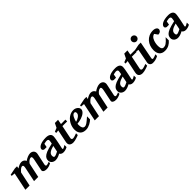

<svg xmlns="http://www.w3.org/2000/svg" viewBox="468 -2497 4266 4266"><g transform="rotate(-45 2600.5 -364.0)"><path d="M823.2 -28.8Q785.2 -9.3 749.8 1.5Q714.4 12.2 675.8 12.2Q652.8 12.2 633.1 7.6Q613.3 2.9 599.1 -6.6Q585 -16.1 578.1 -29.8Q571.3 -43.5 575.2 -62L629.9 -328.1Q649.9 -421.9 610.8 -421.9Q588.9 -421.9 569.6 -412.4Q550.3 -402.8 535.4 -389.6Q520.5 -376.5 509.8 -362.8Q499 -349.1 494.1 -340.8L421.9 0H290L358.9 -329.1Q361.8 -343.8 364.5 -360.1Q367.2 -376.5 366 -390.1Q364.7 -403.8 357.9 -412.8Q351.1 -421.9 335 -421.9Q319.3 -421.9 303.2 -413.3Q287.1 -404.8 272.5 -392.1Q257.8 -379.4 244.9 -365Q231.9 -350.6 222.2 -338.9L150.9 0H18.1L106 -424.8L22 -433.1V-466.8L187 -500H255.9L244.1 -442.9Q280.3 -467.8 318.4 -483.9Q356.4 -500 391.1 -500Q411.6 -500 428 -494.1Q444.3 -488.3 457 -478.8Q469.7 -469.2 478.5 -457Q487.3 -444.8 493.2 -432.1Q512.7 -446.8 534.7 -459.2Q556.6 -471.7 579.1 -480.7Q601.6 -489.7 623.5 -494.9Q645.5 -500 665 -500Q691.4 -500 713.9 -490.7Q736.3 -481.4 751.5 -464.4Q766.6 -447.3 772.5 -423.1Q778.3 -398.9 772 -369.1L714.8 -100.1Q710.4 -78.6 715.8 -64.2Q721.2 -49.8 740.2 -49.8Q745.1 -49.8 754.9 -51.8Q764.6 -53.7 776.4 -57.1Q788.1 -60.5 800.3 -65.2Q812.5 -69.8 823.2 -75.2Z M1145 -251Q1057.6 -228 1013.9 -196.5Q970.2 -165 970.2 -116.2Q970.2 -104.5 971.7 -94.5Q973.1 -84.5 976.8 -76.9Q980.5 -69.3 987.1 -65.2Q993.7 -61 1004.4 -61Q1015.6 -61 1030.5 -65.7Q1045.4 -70.3 1061 -77.1Q1076.7 -84 1091.3 -91.3Q1106 -98.6 1116.2 -104Q1116.7 -107.4 1119.1 -119.4Q1121.6 -131.3 1125 -147.5Q1128.4 -163.6 1131.8 -181.4Q1135.3 -199.2 1138.2 -214.4Q1141.1 -229.5 1143.1 -239.7Q1145 -250 1145 -251ZM1335.9 -24.9Q1324.7 -17.6 1310.1 -11Q1295.4 -4.4 1278.6 0.7Q1261.7 5.9 1243.7 9Q1225.6 12.2 1208 12.2Q1189.5 12.2 1174.3 8.1Q1159.2 3.9 1147.5 -3.2Q1135.7 -10.3 1127.7 -19Q1119.6 -27.8 1115.2 -37.1Q1106 -31.7 1089.8 -23.4Q1073.7 -15.1 1053.2 -7.1Q1032.7 1 1009.3 6.6Q985.8 12.2 962.4 12.2Q936.5 12.2 913.1 4.2Q889.6 -3.9 871.8 -18.6Q854 -33.2 843.5 -54.2Q833 -75.2 833 -101.1Q833 -117.2 835.7 -133.3Q838.4 -149.4 846.4 -165.5Q854.5 -181.6 868.9 -197.3Q883.3 -212.9 906.5 -227.5Q929.7 -242.2 962.6 -256.1Q995.6 -270 1041 -282.2Q1068.4 -289.6 1098.1 -296.4Q1127.9 -303.2 1158.2 -311Q1162.1 -335 1166.7 -356.9Q1171.4 -378.9 1171.4 -396Q1170.9 -405.3 1168.2 -412.8Q1165.5 -420.4 1159.4 -425.8Q1153.3 -431.2 1143.6 -434.1Q1133.8 -437 1119.1 -437Q1112.3 -437 1100.6 -435.3Q1088.9 -433.6 1076.9 -431.4Q1064.9 -429.2 1054.2 -426.8Q1043.5 -424.3 1039.1 -422.9L1022.9 -336.9L957 -335.9Q946.8 -335.9 937.7 -340.1Q928.7 -344.2 921.6 -350.6Q914.6 -356.9 910.4 -365Q906.2 -373 906.2 -380.9Q906.2 -406.7 924.1 -428.7Q941.9 -450.7 974.6 -466.6Q1007.3 -482.4 1053.5 -491.2Q1099.6 -500 1156.2 -500Q1226.1 -500 1263.7 -473.9Q1301.3 -447.8 1301.3 -396Q1301.3 -384.3 1298.8 -364.7Q1296.4 -345.2 1292.5 -321.5Q1288.6 -297.9 1283.4 -271.5Q1278.3 -245.1 1273.4 -219.7Q1261.2 -159.7 1246.1 -90.8Q1245.1 -85.4 1243.4 -78.4Q1241.7 -71.3 1242.2 -65.2Q1242.7 -59.1 1246.1 -54.9Q1249.5 -50.8 1258.3 -50.8Q1264.2 -50.8 1281.7 -59.6Q1299.3 -68.4 1335.9 -89.8Z M1600.1 -418 1537.1 -108.9Q1531.7 -85.4 1542.2 -71.3Q1552.7 -57.1 1576.2 -57.1Q1587.9 -57.1 1604.2 -61Q1620.6 -64.9 1638.2 -70.3Q1655.8 -75.7 1672.4 -81.8Q1689 -87.9 1701.2 -91.8V-37.1Q1692.9 -33.2 1671.9 -25.1Q1650.9 -17.1 1624 -8.8Q1597.2 -0.5 1568.4 5.9Q1539.6 12.2 1516.1 12.2Q1487.3 12.2 1465.8 5.4Q1444.3 -1.5 1430.2 -13.4Q1416 -25.4 1408.9 -42Q1401.9 -58.6 1401.9 -78.1Q1401.9 -87.9 1402.6 -97.7Q1403.3 -107.4 1405.8 -118.2L1466.8 -416L1395 -408.2V-449.2L1480 -482.9L1530.8 -585.9H1630.9L1609.9 -473.1H1749V-418Z M2033.2 -396Q2033.2 -404.8 2032 -413.3Q2030.8 -421.9 2027.1 -428.7Q2023.4 -435.5 2016.4 -439.7Q2009.3 -443.8 1998 -443.8Q1974.6 -443.8 1956.3 -427.2Q1938 -410.6 1923.8 -385Q1909.7 -359.4 1899.4 -328.9Q1889.2 -298.3 1882.3 -271Q1908.2 -276.9 1935.1 -288.6Q1961.9 -300.3 1983.6 -316.7Q2005.4 -333 2019.3 -353Q2033.2 -373 2033.2 -396ZM2163.1 -395Q2163.1 -368.7 2151.1 -346.2Q2139.2 -323.7 2118.2 -305.2Q2097.2 -286.6 2069.1 -271.7Q2041 -256.8 2009 -246.1Q1977.1 -235.4 1942.6 -228.5Q1908.2 -221.7 1875 -219.2Q1874 -210 1873 -198.2Q1872.1 -186.5 1872.1 -178.2Q1872.1 -152.3 1876 -130.4Q1879.9 -108.4 1888.7 -92.3Q1897.5 -76.2 1911.9 -67.1Q1926.3 -58.1 1947.3 -58.1Q1963.4 -58.1 1980 -64.5Q1996.6 -70.8 2018.6 -85.7Q2040.5 -100.6 2069.8 -125Q2099.1 -149.4 2140.1 -185.1V-89.8Q2125.5 -75.7 2102.1 -57.9Q2078.6 -40 2048.8 -24.4Q2019 -8.8 1984.9 1.7Q1950.7 12.2 1914.1 12.2Q1881.3 12.2 1849.1 3.9Q1816.9 -4.4 1791.3 -25.4Q1765.6 -46.4 1749.5 -82.3Q1733.4 -118.2 1733.4 -173.8Q1733.4 -211.9 1742.9 -251Q1752.4 -290 1770 -326.2Q1787.6 -362.3 1813 -394Q1838.4 -425.8 1870.4 -449.2Q1902.3 -472.7 1940.4 -486.3Q1978.5 -500 2021 -500Q2057.6 -500 2084.5 -487.8Q2111.3 -475.6 2128.9 -458.7Q2146.5 -441.9 2154.8 -424.1Q2163.1 -406.2 2163.1 -395Z M3003.4 -28.8Q2965.3 -9.3 2929.9 1.5Q2894.5 12.2 2856 12.2Q2833 12.2 2813.2 7.6Q2793.5 2.9 2779.3 -6.6Q2765.1 -16.1 2758.3 -29.8Q2751.5 -43.5 2755.4 -62L2810.1 -328.1Q2830.1 -421.9 2791 -421.9Q2769 -421.9 2749.8 -412.4Q2730.5 -402.8 2715.6 -389.6Q2700.7 -376.5 2689.9 -362.8Q2679.2 -349.1 2674.3 -340.8L2602.1 0H2470.2L2539.1 -329.1Q2542 -343.8 2544.7 -360.1Q2547.4 -376.5 2546.1 -390.1Q2544.9 -403.8 2538.1 -412.8Q2531.2 -421.9 2515.1 -421.9Q2499.5 -421.9 2483.4 -413.3Q2467.3 -404.8 2452.6 -392.1Q2438 -379.4 2425 -365Q2412.1 -350.6 2402.3 -338.9L2331.1 0H2198.2L2286.1 -424.8L2202.1 -433.1V-466.8L2367.2 -500H2436L2424.3 -442.9Q2460.4 -467.8 2498.5 -483.9Q2536.6 -500 2571.3 -500Q2591.8 -500 2608.2 -494.1Q2624.5 -488.3 2637.2 -478.8Q2649.9 -469.2 2658.7 -457Q2667.5 -444.8 2673.3 -432.1Q2692.9 -446.8 2714.8 -459.2Q2736.8 -471.7 2759.3 -480.7Q2781.7 -489.7 2803.7 -494.9Q2825.7 -500 2845.2 -500Q2871.6 -500 2894 -490.7Q2916.5 -481.4 2931.6 -464.4Q2946.8 -447.3 2952.6 -423.1Q2958.5 -398.9 2952.1 -369.1L2895 -100.1Q2890.6 -78.6 2896 -64.2Q2901.4 -49.8 2920.4 -49.8Q2925.3 -49.8 2935.1 -51.8Q2944.8 -53.7 2956.5 -57.1Q2968.3 -60.5 2980.5 -65.2Q2992.7 -69.8 3003.4 -75.2Z M3325.2 -251Q3237.8 -228 3194.1 -196.5Q3150.4 -165 3150.4 -116.2Q3150.4 -104.5 3151.9 -94.5Q3153.3 -84.5 3157 -76.9Q3160.6 -69.3 3167.2 -65.2Q3173.8 -61 3184.6 -61Q3195.8 -61 3210.7 -65.7Q3225.6 -70.3 3241.2 -77.1Q3256.8 -84 3271.5 -91.3Q3286.1 -98.6 3296.4 -104Q3296.9 -107.4 3299.3 -119.4Q3301.8 -131.3 3305.2 -147.5Q3308.6 -163.6 3312 -181.4Q3315.4 -199.2 3318.4 -214.4Q3321.3 -229.5 3323.2 -239.7Q3325.2 -250 3325.2 -251ZM3516.1 -24.9Q3504.9 -17.6 3490.2 -11Q3475.6 -4.4 3458.7 0.7Q3441.9 5.9 3423.8 9Q3405.8 12.2 3388.2 12.2Q3369.6 12.2 3354.5 8.1Q3339.4 3.9 3327.6 -3.2Q3315.9 -10.3 3307.9 -19Q3299.8 -27.8 3295.4 -37.1Q3286.1 -31.7 3270 -23.4Q3253.9 -15.1 3233.4 -7.1Q3212.9 1 3189.5 6.6Q3166 12.2 3142.6 12.2Q3116.7 12.2 3093.3 4.2Q3069.8 -3.9 3052 -18.6Q3034.2 -33.2 3023.7 -54.2Q3013.2 -75.2 3013.2 -101.1Q3013.2 -117.2 3015.9 -133.3Q3018.6 -149.4 3026.6 -165.5Q3034.7 -181.6 3049.1 -197.3Q3063.5 -212.9 3086.7 -227.5Q3109.9 -242.2 3142.8 -256.1Q3175.8 -270 3221.2 -282.2Q3248.5 -289.6 3278.3 -296.4Q3308.1 -303.2 3338.4 -311Q3342.3 -335 3346.9 -356.9Q3351.6 -378.9 3351.6 -396Q3351.1 -405.3 3348.4 -412.8Q3345.7 -420.4 3339.6 -425.8Q3333.5 -431.2 3323.7 -434.1Q3314 -437 3299.3 -437Q3292.5 -437 3280.8 -435.3Q3269 -433.6 3257.1 -431.4Q3245.1 -429.2 3234.4 -426.8Q3223.6 -424.3 3219.2 -422.9L3203.1 -336.9L3137.2 -335.9Q3127 -335.9 3117.9 -340.1Q3108.9 -344.2 3101.8 -350.6Q3094.7 -356.9 3090.6 -365Q3086.4 -373 3086.4 -380.9Q3086.4 -406.7 3104.2 -428.7Q3122.1 -450.7 3154.8 -466.6Q3187.5 -482.4 3233.6 -491.2Q3279.8 -500 3336.4 -500Q3406.2 -500 3443.8 -473.9Q3481.4 -447.8 3481.4 -396Q3481.4 -384.3 3479 -364.7Q3476.6 -345.2 3472.7 -321.5Q3468.8 -297.9 3463.6 -271.5Q3458.5 -245.1 3453.6 -219.7Q3441.4 -159.7 3426.3 -90.8Q3425.3 -85.4 3423.6 -78.4Q3421.9 -71.3 3422.4 -65.2Q3422.9 -59.1 3426.3 -54.9Q3429.7 -50.8 3438.5 -50.8Q3444.3 -50.8 3461.9 -59.6Q3479.5 -68.4 3516.1 -89.8Z M3780.3 -418 3717.3 -108.9Q3711.9 -85.4 3722.4 -71.3Q3732.9 -57.1 3756.3 -57.1Q3768.1 -57.1 3784.4 -61Q3800.8 -64.9 3818.4 -70.3Q3835.9 -75.7 3852.5 -81.8Q3869.1 -87.9 3881.3 -91.8V-37.1Q3873 -33.2 3852.1 -25.1Q3831.1 -17.1 3804.2 -8.8Q3777.3 -0.5 3748.5 5.9Q3719.7 12.2 3696.3 12.2Q3667.5 12.2 3646 5.4Q3624.5 -1.5 3610.4 -13.4Q3596.2 -25.4 3589.1 -42Q3582 -58.6 3582 -78.1Q3582 -87.9 3582.8 -97.7Q3583.5 -107.4 3585.9 -118.2L3647 -416L3575.2 -408.2V-449.2L3660.2 -482.9L3710.9 -585.9H3811L3790 -473.1H3929.2V-418Z M4188.5 -32.2Q4143.6 -7.8 4103 2.2Q4062.5 12.2 4019.5 12.2Q3992.2 12.2 3973.4 2.9Q3954.6 -6.3 3943.8 -21Q3933.1 -35.6 3929.7 -54Q3926.3 -72.3 3930.2 -90.8L3993.2 -422.9L3907.2 -432.1V-466.8L4072.3 -500H4142.6L4065.4 -99.1Q4063.5 -90.3 4063 -82Q4062.5 -73.7 4064.2 -67.4Q4065.9 -61 4070.8 -57.1Q4075.7 -53.2 4084.5 -53.2Q4088.4 -53.2 4099.9 -55.7Q4111.3 -58.1 4126.5 -62.5Q4141.6 -66.9 4158 -73.2Q4174.3 -79.6 4188.5 -86.9ZM4175.3 -663.1Q4175.3 -647 4169.2 -632.8Q4163.1 -618.7 4152.3 -607.9Q4141.6 -597.2 4127.4 -591.1Q4113.3 -585 4097.2 -585Q4081.1 -585 4067.1 -591.1Q4053.2 -597.2 4042.7 -607.9Q4032.2 -618.7 4026.4 -632.8Q4020.5 -647 4020.5 -663.1Q4020.5 -679.2 4026.4 -693.4Q4032.2 -707.5 4042.7 -717.8Q4053.2 -728 4067.1 -734.1Q4081.1 -740.2 4097.2 -740.2Q4113.3 -740.2 4127.4 -734.1Q4141.6 -728 4152.3 -717.8Q4163.1 -707.5 4169.2 -693.4Q4175.3 -679.2 4175.3 -663.1Z M4640.6 -425.8Q4640.6 -417 4636.2 -403.8Q4631.8 -390.6 4620.8 -378.4Q4609.9 -366.2 4591.3 -357.7Q4572.8 -349.1 4544.4 -349.1L4489.3 -426.8Q4460.9 -420.4 4440.4 -403.3Q4419.9 -386.2 4405.8 -363.3Q4391.6 -340.3 4382.6 -314Q4373.5 -287.6 4368.7 -263.2Q4363.8 -238.8 4362.1 -219Q4360.4 -199.2 4360.4 -189Q4360.4 -166 4362.3 -143.3Q4364.3 -120.6 4371.3 -102.5Q4378.4 -84.5 4392.3 -73.2Q4406.2 -62 4430.7 -62Q4449.2 -62 4468.3 -67.4Q4487.3 -72.8 4509.5 -87.4Q4531.7 -102.1 4558.3 -127.7Q4585 -153.3 4618.7 -193.8V-94.2Q4598.1 -69.8 4574.7 -50.3Q4551.3 -30.8 4524.2 -16.8Q4497.1 -2.9 4466.1 4.6Q4435.1 12.2 4399.4 12.2Q4353.5 12.2 4320.3 -1.5Q4287.1 -15.1 4265.6 -40Q4244.1 -64.9 4233.9 -100.1Q4223.6 -135.3 4223.6 -178.2Q4223.6 -243.2 4243.9 -301.5Q4264.2 -359.9 4303 -404.1Q4341.8 -448.2 4397.7 -474.1Q4453.6 -500 4525.4 -500Q4555.2 -500 4576.9 -492.9Q4598.6 -485.8 4612.8 -474.9Q4627 -463.9 4633.8 -450.9Q4640.6 -438 4640.6 -425.8Z M4990.2 -251Q4902.8 -228 4859.1 -196.5Q4815.4 -165 4815.4 -116.2Q4815.4 -104.5 4816.9 -94.5Q4818.4 -84.5 4822 -76.9Q4825.7 -69.3 4832.3 -65.2Q4838.9 -61 4849.6 -61Q4860.8 -61 4875.7 -65.7Q4890.6 -70.3 4906.2 -77.1Q4921.9 -84 4936.5 -91.3Q4951.2 -98.6 4961.4 -104Q4961.9 -107.4 4964.4 -119.4Q4966.8 -131.3 4970.2 -147.5Q4973.6 -163.6 4977.1 -181.4Q4980.5 -199.2 4983.4 -214.4Q4986.3 -229.5 4988.3 -239.7Q4990.2 -250 4990.2 -251ZM5181.2 -24.9Q5169.9 -17.6 5155.3 -11Q5140.6 -4.4 5123.8 0.7Q5106.9 5.9 5088.9 9Q5070.8 12.2 5053.2 12.2Q5034.7 12.2 5019.5 8.1Q5004.4 3.9 4992.7 -3.2Q4981 -10.3 4972.9 -19Q4964.8 -27.8 4960.4 -37.1Q4951.2 -31.7 4935.1 -23.4Q4918.9 -15.1 4898.4 -7.1Q4877.9 1 4854.5 6.6Q4831.1 12.2 4807.6 12.2Q4781.7 12.2 4758.3 4.2Q4734.9 -3.9 4717 -18.6Q4699.2 -33.2 4688.7 -54.2Q4678.2 -75.2 4678.2 -101.1Q4678.2 -117.2 4680.9 -133.3Q4683.6 -149.4 4691.7 -165.5Q4699.7 -181.6 4714.1 -197.3Q4728.5 -212.9 4751.7 -227.5Q4774.9 -242.2 4807.9 -256.1Q4840.8 -270 4886.2 -282.2Q4913.6 -289.6 4943.4 -296.4Q4973.1 -303.2 5003.4 -311Q5007.3 -335 5012 -356.9Q5016.6 -378.9 5016.6 -396Q5016.1 -405.3 5013.4 -412.8Q5010.7 -420.4 5004.6 -425.8Q4998.5 -431.2 4988.8 -434.1Q4979 -437 4964.4 -437Q4957.5 -437 4945.8 -435.3Q4934.1 -433.6 4922.1 -431.4Q4910.2 -429.2 4899.4 -426.8Q4888.7 -424.3 4884.3 -422.9L4868.2 -336.9L4802.2 -335.9Q4792 -335.9 4783 -340.1Q4773.9 -344.2 4766.8 -350.6Q4759.8 -356.9 4755.6 -365Q4751.5 -373 4751.5 -380.9Q4751.5 -406.7 4769.3 -428.7Q4787.1 -450.7 4819.8 -466.6Q4852.5 -482.4 4898.7 -491.2Q4944.8 -500 5001.5 -500Q5071.3 -500 5108.9 -473.9Q5146.5 -447.8 5146.5 -396Q5146.5 -384.3 5144 -364.7Q5141.6 -345.2 5137.7 -321.5Q5133.8 -297.9 5128.7 -271.5Q5123.5 -245.1 5118.7 -219.7Q5106.4 -159.7 5091.3 -90.8Q5090.3 -85.4 5088.6 -78.4Q5086.9 -71.3 5087.4 -65.2Q5087.9 -59.1 5091.3 -54.9Q5094.7 -50.8 5103.5 -50.8Q5109.4 -50.8 5127 -59.6Q5144.5 -68.4 5181.2 -89.8Z"/></g></svg>

Font: Charis SIL Phon
Style: Bold Italic
Weight: 700
Italic angle: -11°
Foundry: SIL International
Version: Version 5.000